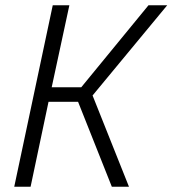

<svg xmlns="http://www.w3.org/2000/svg" viewBox="-20 -708 654 728"><path d="M34 0 180 -688H243L176 -377H288L543 -688H614L331 -346L469 0H404L276 -322H164L96 0Z"/></svg>

Font: Saira SemiCondensed Light
Style: Italic
Weight: 300
Width: 4
Italic angle: -12°
Designer: Hector Gatti with collaboration of the Omnibus-Type team
Foundry: Omnibus-Type
Version: Version 1.101